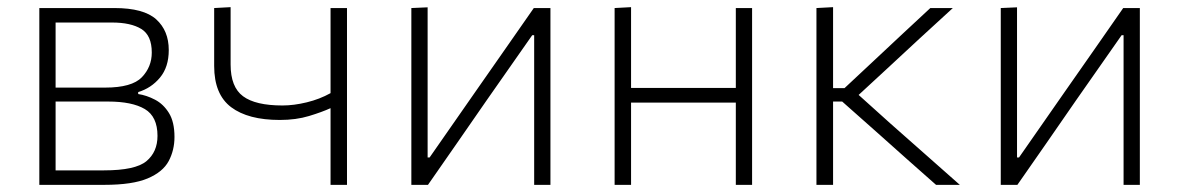

<svg xmlns="http://www.w3.org/2000/svg" viewBox="-20 -517 3298 537"><path d="M90 0V-494.5H300Q382 -494.5 417 -462.8Q452 -431 452 -377Q452 -329.5 427.5 -300Q403 -270.5 366.5 -259.5V-254Q390 -250.5 413.5 -238.2Q437 -226 452.5 -201Q468 -176 468 -134Q468 -97 451.8 -66.5Q435.5 -36 393 -18Q350.5 0 272 0ZM293 -454H135.5V-272H274Q349 -272 376.8 -301Q404.5 -330 404.5 -370Q404.5 -418 375.2 -436Q346 -454 293 -454ZM135.5 -40.5H271Q358.5 -40.5 389.5 -66.2Q420.5 -92 420.5 -137Q420.5 -191 385 -212Q349.5 -233 282.5 -233H135.5Z M904.5 0V-214.5Q880.5 -203.5 844.2 -192.5Q808 -181.5 762.5 -181.5Q674 -181.5 626.5 -217.2Q579 -253 579 -332.5V-494.5L625 -497V-336.5Q625 -273.5 659.8 -247.8Q694.5 -222 770 -222Q802 -222 838 -230.8Q874 -239.5 904.5 -256.5V-494.5H950.5V0Z M1130.5 0V-494.5L1176 -496.5V-76.5H1181.5L1309 -259.5Q1350 -318 1391.2 -377.2Q1432.5 -436.5 1473 -494.5H1519.5V0H1474V-418.5H1468.5L1341.5 -237Q1300.5 -177.5 1259.2 -118.2Q1218 -59 1177 0Z M1699 0V-494.5L1745 -497V-271H2038V-494.5H2083.5V0H2038V-230H1745V0Z M2263.5 0V-494.5L2310 -497V-270.5H2342L2426 -349Q2465 -385.5 2504 -422Q2543 -458.5 2582 -494.5H2645Q2598 -451.5 2551.5 -408.8Q2505 -366 2459.5 -323.5L2381.5 -251.5L2471 -171Q2519 -128.5 2567.8 -85.5Q2616.5 -42.5 2664.5 0H2598Q2558 -35.5 2517.5 -71.2Q2477 -107 2437 -143L2335.5 -233H2310V0Z M2779 0V-494.5L2824.5 -496.5V-76.5H2830L2957.5 -259.5Q2998.5 -318 3039.8 -377.2Q3081 -436.5 3121.5 -494.5H3168V0H3122.5V-418.5H3117L2990 -237Q2949 -177.5 2907.8 -118.2Q2866.5 -59 2825.5 0Z"/></svg>

Font: Commissioner ExtraLight
Style: Regular
Weight: 200
Designer: Kostas Bartsokas
Foundry: Kostas Bartsokas
Version: Version 1.000; ttfautohint (v1.8.3)